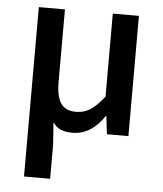

<svg xmlns="http://www.w3.org/2000/svg" viewBox="-51 -535 660 779"><g transform="rotate(5 279.5 -145.0)"><path d="M262.2 -79.6Q295.4 -79.6 320.8 -95.9Q346.2 -112.3 377 -151.4V-489.7H483.4V0H396L387.2 -73.2H384.8Q359.4 -34.7 326.9 -14.2Q294.4 6.3 256.3 6.3Q229 6.3 209.7 -1.2Q190.4 -8.8 175.8 -28.8L182.1 61.5V200.2H75.7V-489.7H182.1V-195.8Q182.1 -134.3 201.2 -106.9Q220.2 -79.6 262.2 -79.6Z"/></g></svg>

Font: Varta
Style: Bold
Weight: 700
Designer: Joana Correia, Viktoriya Grabowska, Eben Sorkin
Foundry: Sorkin Type
Version: Version 1.002; ttfautohint (v1.3) -l 8 -r 24 -G 200 -x 12 -H